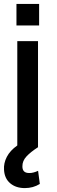

<svg xmlns="http://www.w3.org/2000/svg" viewBox="-20 -757 292 987"><path d="M181.1 -736.9V-626.1H64.6V-736.9ZM175.8 121.1 184.7 188.6Q150.6 209.9 107.6 209.9Q61.8 209.9 32.5 185.2Q3.2 160.5 0.7 116.1Q-1.8 82 15.1 49.4Q32 16.7 68.9 -9.2V-545.5H175.4V0H175.1Q137.1 24.5 115.9 47.4Q94.8 70.3 95.2 97.7Q94.8 114.7 103.3 123.6Q111.9 132.5 131 132.5Q151.3 132.5 175.8 121.1Z"/></svg>

Font: TID UI Medium
Style: Regular
Weight: 500
Designer: The TID Project Authors
Foundry: Bakken & Bæck
Version: Version 1.001;hotconv 1.0.109;makeotfexe 2.5.65596